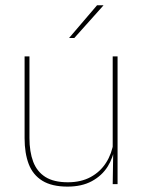

<svg xmlns="http://www.w3.org/2000/svg" viewBox="-20 -700 548 730"><path d="M73.5 -485.5H92V-175.5Q92 -123 106.2 -85.2Q120.5 -47.5 152.5 -27.2Q184.5 -7 238 -7Q288 -7 324.5 -26.8Q361 -46.5 383.2 -81.2Q405.5 -116 412 -160.5L421 -141.5H415.5Q411 -101 389.2 -66.5Q367.5 -32 329.2 -11.2Q291 9.5 237 9.5Q177 9.5 141 -12.8Q105 -35 89.2 -76.2Q73.5 -117.5 73.5 -174.5ZM408.5 -485.5H427V0H408.5L410.5 -127H408.5ZM243 -556 349 -680H373V-679L262.5 -555.5H243Z"/></svg>

Font: Anek Devanagari Thin
Style: Regular
Weight: 250
Designer: Kailash Malviya (Devanagari) & Yesha Goshar (Latin)
Foundry: Ek Type
Version: Version 1.003